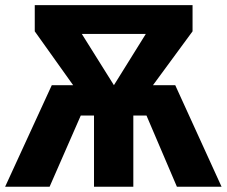

<svg xmlns="http://www.w3.org/2000/svg" viewBox="-27 -713 866 733"><path d="M162.3 0H-7.5L170.7 -387.8H642L818.9 0H648.4L532.3 -271.8H482V0H331.9V-271.8H281.3ZM508.6 -321.9 299.6 -321.3 105.7 -593.4V-693.4H216.5L407.9 -387.8L598.1 -693.4H708.1V-593.4ZM622.1 -583.4H204.8V-693.4H622.1Z"/></svg>

Font: Fira Sans Variable
Style: Regular
Weight: 400
Designer: Carrois Corporate & Edenspiekermann AG
Foundry: Carrois Corporate GbR & Edenspiekermann AG
Version: Version 4.202